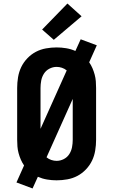

<svg xmlns="http://www.w3.org/2000/svg" viewBox="-20 -1011 640 1085"><path d="M164 54 73 20 116 -76Q105 -92 97.5 -109.5Q90 -127 85 -145.5Q80 -164 78.5 -183Q77 -202 77 -221V-514Q77 -544 82 -574.5Q87 -605 100 -632Q113 -659 134.5 -681.5Q156 -704 182.5 -718Q209 -732 239.5 -737.5Q270 -743 300 -743Q327 -743 354 -738.5Q381 -734 406 -723L436 -789L527 -755L484 -659Q495 -643 502.5 -625.5Q510 -608 515 -589.5Q520 -571 521.5 -552Q523 -533 523 -514V-221Q523 -191 518 -160.5Q513 -130 500 -103Q487 -76 465.5 -53.5Q444 -31 417.5 -17Q391 -3 360.5 2.5Q330 8 300 8Q273 8 246 3.5Q219 -1 194 -12ZM209 -283 357 -613Q345 -623 330 -628Q315 -633 300 -633Q279 -633 259.5 -623Q240 -613 228.5 -595Q217 -577 213 -556Q209 -535 209 -514ZM300 -102Q321 -102 340.5 -112Q360 -122 371.5 -140Q383 -158 387 -179Q391 -200 391 -221V-452L243 -122Q255 -112 270 -107Q285 -102 300 -102ZM284 -786 218 -844 361 -991 441 -919Z"/></svg>

Font: Iosevka HT Extrabold Extended
Style: Regular
Weight: 800
Width: 7
Monospace: yes
Designer: Belleve Invis
Foundry: Belleve Invis
Version: Version 32.3.0; ttfautohint (v1.8.4)